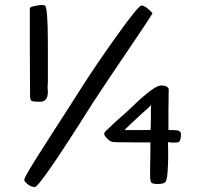

<svg xmlns="http://www.w3.org/2000/svg" viewBox="-20 -734 819 766"><path d="M580 -690 588 -682Q591 -682 543 -611Q376 -364 348 -320Q139 12 119 12Q104 12 90.5 1Q77 -10 77 -15Q77 -20 80 -26.5Q83 -33 89.5 -44Q96 -55 103.5 -68Q111 -81 123.5 -100.5Q136 -120 147.5 -138Q159 -156 176.5 -183.5Q194 -211 208.5 -233.5Q223 -256 245 -290Q267 -324 314 -398Q361 -472 446.5 -592Q532 -712 545 -712Q558 -712 580 -690ZM653 -375 652 -290V-215H674Q702 -215 702 -199Q702 -173 693 -167Q688 -165 667 -165L650 -167Q651 -145 651 -113Q651 -81 648.5 -46Q646 -11 637.5 -5.5Q629 0 609.5 0Q590 0 584.5 -5Q579 -10 579 -32Q579 -54 579 -69.5Q579 -85 580 -126V-166H514Q437 -166 428 -168Q419 -170 407.5 -181.5Q396 -193 396 -198.5Q396 -204 398 -207Q400 -210 406 -215Q412 -220 425.5 -233.5Q439 -247 464 -268.5Q489 -290 505 -306Q595 -393 622 -393Q639 -393 646.5 -387.5Q654 -382 653 -375ZM581 -216 582 -260V-297Q582 -303 582.5 -306.5Q583 -310 583 -315Q569 -300 546 -281Q520 -257 500 -238Q480 -219 477 -215Q519 -215 548.5 -215Q578 -215 581 -216ZM100 -351 99 -536V-701Q99 -706 117.5 -710Q136 -714 145.5 -714Q155 -714 159 -712Q171 -706 171 -560V-402Q170 -401 170 -384L171 -367Q171 -328 139 -328Q113 -328 106.5 -331.5Q100 -335 100 -351Z"/></svg>

Font: Cagliostro
Style: Regular
Weight: 400
Designer: Matthew Desmond
Foundry: Matthew Desmond
Version: Version